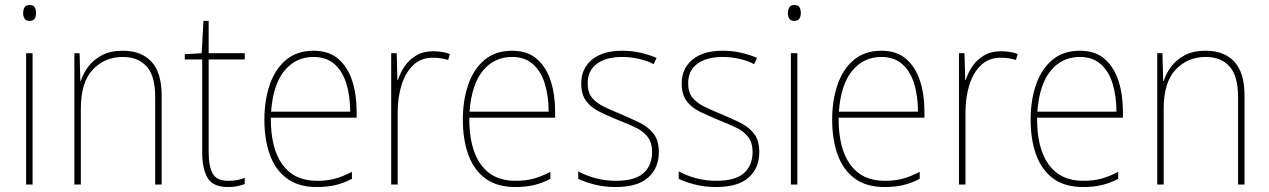

<svg xmlns="http://www.w3.org/2000/svg" viewBox="-20 -742 5103 772"><path d="M99 -722Q115 -722 120 -712Q125 -702 125 -690Q125 -677 119.5 -667.5Q114 -658 98 -658Q84 -658 78.5 -667.5Q73 -677 73 -690Q73 -702 78.5 -712Q84 -722 99 -722ZM111 -528V0H85V-528Z M474 -538Q548 -538 589 -494Q630 -450 630 -357V0H604V-352Q604 -437 569.5 -475Q535 -513 474 -513Q401 -513 353 -462Q305 -411 305 -305V0H279V-528H300L303 -416H305Q314 -446 335 -474Q356 -502 390 -520Q424 -538 474 -538Z M897 -15Q918 -15 934 -18Q950 -21 964 -27V-2Q950 3 934.5 6.5Q919 10 897 10Q836 10 814.5 -27Q793 -64 793 -130V-503H723V-524L791 -528L798 -658H819V-528H964V-503H819V-130Q819 -74 835 -44.5Q851 -15 897 -15Z M1241 -538Q1303 -538 1341 -504.5Q1379 -471 1396.5 -416Q1414 -361 1414 -295V-269H1069Q1068 -146 1115.5 -80.5Q1163 -15 1254 -15Q1294 -15 1325 -23Q1356 -31 1395 -51V-23Q1363 -6 1329.5 2Q1296 10 1254 10Q1180 10 1133.5 -24.5Q1087 -59 1065 -120Q1043 -181 1043 -261Q1043 -338 1064.5 -401Q1086 -464 1130 -501Q1174 -538 1241 -538ZM1241 -513Q1169 -513 1123.5 -457.5Q1078 -402 1070 -293H1388Q1388 -356 1372.5 -406Q1357 -456 1324.5 -484.5Q1292 -513 1241 -513Z M1721 -536Q1759 -536 1789 -525L1782 -501Q1768 -505 1753.5 -507.5Q1739 -510 1721 -510Q1673 -510 1641.5 -480Q1610 -450 1594.5 -400Q1579 -350 1579 -290V0H1553V-528H1575L1578 -420H1580Q1589 -449 1607 -475.5Q1625 -502 1653.5 -519Q1682 -536 1721 -536Z M2039 -538Q2101 -538 2139 -504.5Q2177 -471 2194.5 -416Q2212 -361 2212 -295V-269H1867Q1866 -146 1913.5 -80.5Q1961 -15 2052 -15Q2092 -15 2123 -23Q2154 -31 2193 -51V-23Q2161 -6 2127.5 2Q2094 10 2052 10Q1978 10 1931.5 -24.5Q1885 -59 1863 -120Q1841 -181 1841 -261Q1841 -338 1862.5 -401Q1884 -464 1928 -501Q1972 -538 2039 -538ZM2039 -513Q1967 -513 1921.5 -457.5Q1876 -402 1868 -293H2186Q2186 -356 2170.5 -406Q2155 -456 2122.5 -484.5Q2090 -513 2039 -513Z M2629 -130Q2629 -66 2586 -28Q2543 10 2456 10Q2408 10 2368.5 -0.5Q2329 -11 2305 -23V-53Q2338 -35 2376.5 -25Q2415 -15 2456 -15Q2533 -15 2567.5 -46Q2602 -77 2602 -131Q2602 -168 2584.5 -191Q2567 -214 2536 -229Q2505 -244 2466 -259Q2425 -276 2391 -292.5Q2357 -309 2337 -335.5Q2317 -362 2317 -407Q2317 -466 2360 -502Q2403 -538 2482 -538Q2522 -538 2557.5 -529.5Q2593 -521 2620 -509L2608 -484Q2585 -497 2550.5 -505Q2516 -513 2482 -513Q2418 -513 2380.5 -486Q2343 -459 2343 -407Q2343 -370 2360.5 -349Q2378 -328 2407.5 -313.5Q2437 -299 2474 -284Q2514 -267 2549.5 -250Q2585 -233 2607 -205.5Q2629 -178 2629 -130Z M3033 -130Q3033 -66 2990 -28Q2947 10 2860 10Q2812 10 2772.5 -0.5Q2733 -11 2709 -23V-53Q2742 -35 2780.5 -25Q2819 -15 2860 -15Q2937 -15 2971.5 -46Q3006 -77 3006 -131Q3006 -168 2988.5 -191Q2971 -214 2940 -229Q2909 -244 2870 -259Q2829 -276 2795 -292.5Q2761 -309 2741 -335.5Q2721 -362 2721 -407Q2721 -466 2764 -502Q2807 -538 2886 -538Q2926 -538 2961.5 -529.5Q2997 -521 3024 -509L3012 -484Q2989 -497 2954.5 -505Q2920 -513 2886 -513Q2822 -513 2784.5 -486Q2747 -459 2747 -407Q2747 -370 2764.5 -349Q2782 -328 2811.5 -313.5Q2841 -299 2878 -284Q2918 -267 2953.5 -250Q2989 -233 3011 -205.5Q3033 -178 3033 -130Z M3174 -722Q3190 -722 3195 -712Q3200 -702 3200 -690Q3200 -677 3194.5 -667.5Q3189 -658 3173 -658Q3159 -658 3153.5 -667.5Q3148 -677 3148 -690Q3148 -702 3153.5 -712Q3159 -722 3174 -722ZM3186 -528V0H3160V-528Z M3524 -538Q3586 -538 3624 -504.5Q3662 -471 3679.5 -416Q3697 -361 3697 -295V-269H3352Q3351 -146 3398.5 -80.5Q3446 -15 3537 -15Q3577 -15 3608 -23Q3639 -31 3678 -51V-23Q3646 -6 3612.5 2Q3579 10 3537 10Q3463 10 3416.5 -24.5Q3370 -59 3348 -120Q3326 -181 3326 -261Q3326 -338 3347.5 -401Q3369 -464 3413 -501Q3457 -538 3524 -538ZM3524 -513Q3452 -513 3406.5 -457.5Q3361 -402 3353 -293H3671Q3671 -356 3655.5 -406Q3640 -456 3607.5 -484.5Q3575 -513 3524 -513Z M4004 -536Q4042 -536 4072 -525L4065 -501Q4051 -505 4036.5 -507.5Q4022 -510 4004 -510Q3956 -510 3924.5 -480Q3893 -450 3877.5 -400Q3862 -350 3862 -290V0H3836V-528H3858L3861 -420H3863Q3872 -449 3890 -475.5Q3908 -502 3936.5 -519Q3965 -536 4004 -536Z M4322 -538Q4384 -538 4422 -504.5Q4460 -471 4477.5 -416Q4495 -361 4495 -295V-269H4150Q4149 -146 4196.5 -80.5Q4244 -15 4335 -15Q4375 -15 4406 -23Q4437 -31 4476 -51V-23Q4444 -6 4410.5 2Q4377 10 4335 10Q4261 10 4214.5 -24.5Q4168 -59 4146 -120Q4124 -181 4124 -261Q4124 -338 4145.5 -401Q4167 -464 4211 -501Q4255 -538 4322 -538ZM4322 -513Q4250 -513 4204.5 -457.5Q4159 -402 4151 -293H4469Q4469 -356 4453.5 -406Q4438 -456 4405.5 -484.5Q4373 -513 4322 -513Z M4828 -538Q4902 -538 4943 -494Q4984 -450 4984 -357V0H4958V-352Q4958 -437 4923.5 -475Q4889 -513 4828 -513Q4755 -513 4707 -462Q4659 -411 4659 -305V0H4633V-528H4654L4657 -416H4659Q4668 -446 4689 -474Q4710 -502 4744 -520Q4778 -538 4828 -538Z"/></svg>

Font: Noto Sans Myanmar UI SemiCondensed Thin
Style: Regular
Weight: 100
Width: 4
Designer: Monotype Design Team
Foundry: Monotype Imaging Inc.
Version: Version 2.103; ttfautohint (v1.8.4.7-5d5b)